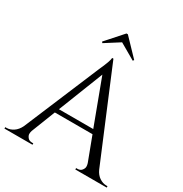

<svg xmlns="http://www.w3.org/2000/svg" viewBox="-211 -1041 1134 1192"><g transform="rotate(30 356.5 -445.0)"><path d="M351 -890H361L475 -771L469 -763L355 -829L251 -763L245 -771ZM715 -10H723V0H498V-10H507Q528 -10 538.5 -23.5Q549 -37 549 -49Q549 -61 545 -73L481 -243H211L144 -72Q140 -60 140 -48.5Q140 -37 150.5 -23.5Q161 -10 182 -10H191V0H-10V-10H-1Q24 -10 48 -26Q72 -42 87 -73L313 -611Q350 -692 350 -714H359L627 -73Q641 -42 665 -26Q689 -10 715 -10ZM223 -273H469L349 -594Z"/></g></svg>

Font: Cinzel Decorative
Style: Regular
Weight: 400
Designer: Natanael Gama
Version: Version 1.002;PS 001.002;hotconv 1.0.56;makeotf.lib2.0.21325